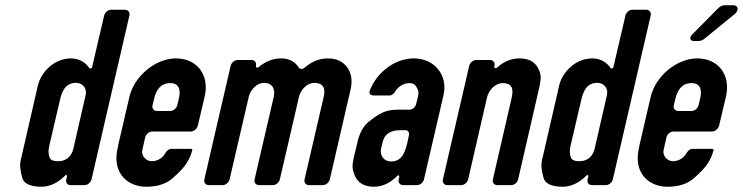

<svg xmlns="http://www.w3.org/2000/svg" viewBox="-20 -704 2824 730"><path d="M250 -482C186 -482 136 -430 124 -379L65 -122C56 -84 52 -78 64 -30C69 -6 95 6 138 6C175 6 207 -15 228 -37C231 -40 236 -38 235 -34L232 -22C229 -10 236 0 249 0H301C313 0 325 -10 328 -22L472 -645C475 -657 467 -667 455 -667H403C390 -667 379 -657 376 -645L330 -448C329 -443 321 -442 319 -446C305 -467 280 -482 250 -482ZM306 -344C290 -276 275 -207 259 -139C253 -114 236 -91 201 -91C182 -91 171 -96 168 -107C162 -127 165 -138 168 -153L208 -324C215 -355 228 -389 269 -389C292 -389 311 -371 306 -344Z M472 -336 430 -155C427 -141 424 -126 423 -112C418 -40 468 6 536 6C579 6 612 -5 637 -27C662 -49 680 -68 689 -83C698 -98 706 -112 709 -127L711 -133C712 -136 710 -138 707 -138H629C624 -138 614 -131 611 -126C602 -107 583 -91 556 -91C536 -91 516 -112 521 -133L532 -182C535 -194 547 -204 559 -204H705C717 -204 729 -214 732 -226L758 -336C778 -421 727 -482 649 -482C571 -482 490 -414 472 -336ZM627 -388C661 -388 668 -363 660 -329L654 -304C651 -292 639 -282 627 -282H577C565 -282 557 -292 560 -304L566 -329C574 -362 591 -388 627 -388Z M1049 -482C1018 -482 990 -471 964 -449C959 -445 952 -447 953 -453V-455C956 -466 948 -476 937 -476H884C872 -476 860 -466 857 -454L757 -22C754 -10 762 0 774 0H826C838 0 850 -10 853 -22L926 -337C932 -361 955 -389 985 -389C1013 -389 1028 -368 1021 -337L948 -22C945 -10 953 0 965 0H1017C1029 0 1041 -10 1044 -22L1117 -337C1123 -361 1146 -389 1176 -389C1206 -389 1219 -370 1211 -337L1138 -22C1135 -10 1143 0 1155 0H1207C1219 0 1231 -10 1234 -22L1313 -364C1329 -432 1290 -482 1228 -482C1188 -482 1161 -466 1137 -446C1131 -441 1121 -440 1117 -446C1103 -468 1081 -482 1049 -482Z M1498 -32 1496 -22C1493 -10 1501 0 1513 0H1565C1577 0 1589 -10 1592 -22L1666 -341C1685 -422 1628 -482 1554 -482C1477 -482 1411 -424 1387 -362C1381 -348 1388 -341 1402 -341H1463C1468 -341 1477 -348 1480 -352C1490 -371 1511 -388 1537 -388C1550 -388 1558 -383 1563 -374C1574 -355 1572 -348 1567 -328L1562 -308C1559 -296 1548 -287 1537 -287H1493C1443 -287 1420 -271 1383 -242C1361 -225 1347 -198 1339 -163L1326 -109C1322 -90 1317 -71 1324 -50C1334 -13 1360 6 1402 6C1440 6 1470 -14 1491 -36C1495 -39 1499 -37 1498 -32ZM1503 -209H1521C1531 -209 1537 -201 1535 -191L1529 -163C1521 -129 1510 -90 1467 -90C1440 -90 1423 -112 1429 -140L1435 -164C1442 -195 1465 -209 1503 -209Z M2031 -433C2020 -466 1994 -482 1955 -482C1924 -482 1895 -470 1870 -447C1865 -443 1858 -445 1859 -450L1860 -454C1863 -466 1855 -476 1843 -476H1791C1779 -476 1767 -466 1764 -454L1664 -22C1661 -10 1669 0 1681 0H1733C1745 0 1757 -10 1760 -22L1832 -335C1838 -359 1861 -388 1892 -388C1923 -388 1934 -370 1926 -335L1854 -22C1851 -10 1859 0 1871 0H1923C1935 0 1947 -10 1950 -22L2030 -370C2034 -388 2040 -414 2031 -433Z M2232 -482C2168 -482 2118 -430 2106 -379L2047 -122C2038 -84 2034 -78 2046 -30C2051 -6 2077 6 2120 6C2157 6 2189 -15 2210 -37C2213 -40 2218 -38 2217 -34L2214 -22C2211 -10 2218 0 2231 0H2283C2295 0 2307 -10 2310 -22L2454 -645C2457 -657 2449 -667 2437 -667H2385C2372 -667 2361 -657 2358 -645L2312 -448C2311 -443 2303 -442 2301 -446C2287 -467 2262 -482 2232 -482ZM2288 -344C2272 -276 2257 -207 2241 -139C2235 -114 2218 -91 2183 -91C2164 -91 2153 -96 2150 -107C2144 -127 2147 -138 2150 -153L2190 -324C2197 -355 2210 -389 2251 -389C2274 -389 2293 -371 2288 -344Z M2454 -336 2412 -155C2409 -141 2406 -126 2405 -112C2400 -40 2450 6 2518 6C2561 6 2594 -5 2619 -27C2644 -49 2662 -68 2671 -83C2680 -98 2688 -112 2691 -127L2693 -133C2694 -136 2691 -138 2688 -138H2611C2605 -138 2596 -131 2593 -126C2583 -107 2564 -91 2538 -91C2518 -91 2498 -112 2503 -133L2514 -182C2517 -194 2528 -204 2541 -204H2687C2699 -204 2711 -214 2714 -226L2740 -336C2760 -421 2709 -482 2631 -482C2553 -482 2472 -414 2454 -336ZM2609 -388C2643 -388 2650 -363 2642 -329L2636 -304C2633 -292 2621 -282 2609 -282H2559C2546 -282 2539 -292 2542 -304L2548 -329C2556 -362 2573 -388 2609 -388ZM2618 -548H2638C2642 -548 2652 -552 2655 -554L2774 -651C2790 -664 2787 -684 2769 -684H2732C2728 -684 2717 -679 2713 -675L2611 -572C2600 -561 2604 -548 2618 -548Z"/></svg>

Font: DIN Rundschrift
Style: EngKursiv
Weight: 400
Width: 3
Version: Version 1.027